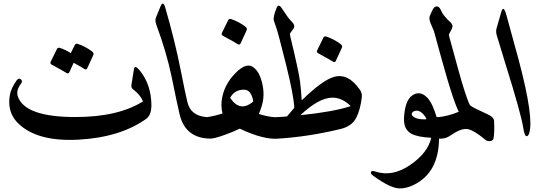

<svg xmlns="http://www.w3.org/2000/svg" viewBox="-20 -760 3062 1073"><path d="M78.6 -73.7Q18.6 -134.8 35.2 -229.5Q42 -267.6 73.2 -311Q84.5 -326.7 96.7 -316.4Q108.4 -306.6 97.2 -292.5Q68.4 -254.4 79.6 -221.2Q119.1 -106 400.4 -106Q638.7 -105.5 779.3 -193.4Q764.6 -230 723.1 -261.2Q712.4 -269.5 714.4 -284.7L728.5 -373Q732.9 -400.4 760.3 -367.2Q824.7 -288.6 826.2 -173.3Q826.2 -116.7 796.9 -95.7Q651.4 7.8 418.5 20.5Q184.1 33.2 78.6 -73.7ZM398.9 -509.8Q403.3 -518.1 415 -514.6Q458.5 -500 495.6 -471.7Q505.4 -463.4 502 -453.6L467.3 -377.9Q461.4 -367.7 450.4 -375.2Q439.5 -382.8 391.6 -409.2L367.2 -355.5Q361.3 -345.2 349.6 -353.3Q337.9 -361.3 269.5 -398.4Q258.3 -404.8 263.2 -415L298.8 -487.3Q303.2 -495.6 314.9 -492.2Q347.2 -481.4 375.5 -463.4Z M877.4 -725.1Q891.1 -758.3 903.3 -718.3Q957 -532.7 987.8 -377.9Q1018.6 -223.1 1027.3 -189.5Q1045.9 -111.3 1136.7 -105.5Q1167.5 -103.5 1177.2 -75.2Q1181.2 -64 1181.4 -38.1Q1181.6 -12.2 1177.2 1Q1172.9 14.2 1158.2 14.6Q1016.6 14.6 983.9 -120.6Q969.2 -182.6 939 -331.5Q911.1 -466.3 854 -620.6Q844.7 -645.5 851.6 -662.1Z M1369.1 -393.6Q1380.4 -393.1 1387.2 -389.6Q1419.9 -371.1 1436.5 -324.7Q1464.4 -243.7 1444.3 -173.3Q1437 -147.9 1426.8 -123Q1479 -106.9 1516.1 -105Q1538.1 -104 1550.3 -59.1Q1562.5 -14.2 1555.7 2.4Q1550.8 13.2 1538.1 14.6Q1455.1 22.9 1319.8 -41Q1286.6 -24.4 1232.7 -5.1Q1178.7 14.2 1156.7 14.6Q1134.8 15.1 1122.6 -14.4Q1110.4 -43.9 1111.6 -72.5Q1112.8 -101.1 1135.3 -105Q1182.6 -112.3 1223.6 -126Q1212.4 -168.9 1221.7 -215.8Q1239.3 -302.7 1312.5 -367.2Q1343.3 -393.6 1369.1 -393.6ZM1345.7 -258.8Q1292 -260.3 1266.1 -213.4Q1321.8 -129.4 1395.5 -192.9Q1384.8 -257.3 1345.7 -258.8ZM1255.9 -648.4Q1260.3 -656.7 1272 -653.3Q1315.4 -638.7 1352.5 -610.4Q1362.3 -602.1 1358.9 -592.3L1324.2 -516.6Q1318.4 -506.3 1306.6 -514.4Q1294.9 -522.5 1226.6 -559.6Q1215.3 -565.9 1220.2 -576.2Z M1624.5 -157.2Q1622.6 -222.2 1578.4 -400.1Q1534.2 -578.1 1521.7 -612.1Q1509.3 -646 1509.3 -649.9Q1508.3 -672.4 1525.4 -715.3Q1536.6 -743.7 1557.1 -710.4Q1592.3 -656.2 1606.9 -642.6Q1632.8 -618.2 1620.6 -600.6L1600.6 -572.8Q1599.1 -570.3 1601.1 -561.5Q1649.4 -361.8 1656.5 -306.6Q1663.6 -251.5 1666 -199.2Q1783.2 -313 1847.7 -330.6Q1927.2 -352.5 1992.7 -256.3Q2003.9 -239.7 2002 -217.3Q1994.6 -148.4 1970.5 -101.3Q1946.3 -54.2 1883.3 -39.1Q1705.6 3.9 1536.6 14.6Q1515.1 15.1 1501.2 -14.2Q1487.3 -43.5 1487.5 -73.2Q1487.8 -103 1515.6 -105Q1566.9 -106.9 1584 -109.4ZM1836.4 -214.4Q1761.2 -212.9 1658.7 -116.2Q1845.2 -135.3 1939.9 -167Q1892.1 -214.8 1836.4 -214.4ZM1788.1 -550.8Q1792.5 -559.1 1804.2 -555.7Q1847.7 -541 1884.8 -512.7Q1894.5 -504.4 1891.1 -494.6L1856.4 -418.9Q1850.6 -408.7 1838.9 -416.7Q1827.1 -424.8 1758.8 -461.9Q1747.6 -468.3 1752.4 -478.5Z M2361.3 -100.6Q2335 -142.6 2306.2 -141.6Q2289.1 -139.2 2283.2 -129.9Q2277.3 -120.6 2286.1 -111.8Q2305.2 -91.8 2357.9 -92.8Q2364.7 -92.8 2361.3 -100.6ZM2433.6 15.1Q2431.6 205.6 2292 273.4Q2252 293 2213.9 293Q2163.1 293 2066.4 222.7Q2049.3 210.9 2053.2 201.2Q2057.1 191.4 2077.6 198.7Q2172.9 230 2272.2 161.9Q2371.6 93.8 2390.1 9.8Q2313.5 6.3 2278.8 -12.7Q2234.9 -37.1 2237.8 -99.6Q2242.7 -198.2 2283.7 -226.6Q2327.6 -256.3 2368.2 -213.9Q2397.5 -182.6 2419.9 -106Q2456.1 -107.4 2467.8 -70.3Q2475.1 -45.4 2472.2 -15.6Q2469.7 13.7 2450.7 14.6Q2442.4 15.1 2433.6 15.1Z M2544.9 -135.7Q2519 -198.7 2548.3 -205.8Q2577.6 -212.9 2595.7 -189.9Q2602.5 -181.2 2604.5 -175.8Q2608.4 -165.5 2660.4 -142.3Q2712.4 -119.1 2726.3 -108.9Q2740.2 -98.6 2741.2 -83.5Q2744.6 -19 2737.8 14.2Q2734.4 27.3 2718.5 28.6Q2702.6 29.8 2692.9 21.5Q2632.3 -29.3 2596.9 -37.8Q2561.5 -46.4 2502.4 -5.9Q2443.4 34.7 2418.9 -8.3Q2382.8 -81.1 2412.6 -100.1Q2419.4 -104 2427.7 -105Q2483.9 -110.4 2544.9 -135.7Z M2497.6 -635.3Q2506.3 -627 2508.8 -616.7Q2511.2 -606.4 2491.2 -572.8Q2487.3 -566.4 2489.5 -559.1Q2491.7 -551.8 2538.1 -382.1Q2584.5 -212.4 2607.9 -168.5Q2631.3 -124.5 2607.9 -105Q2596.2 -96.2 2581.3 -98.4Q2566.4 -100.6 2553.2 -119.1Q2521 -164.1 2445.3 -439.5Q2415 -552.2 2405.3 -585.4L2386.2 -630.4Q2376.5 -654.8 2381.3 -668.9Q2394.5 -700.7 2400.6 -710.7Q2406.7 -720.7 2415 -723.1Q2433.1 -728 2443.4 -704.6Q2456.5 -671.9 2497.6 -635.3Z M2781.2 -692.4Q2793.9 -736.8 2811 -672.4L2877.9 -428.2Q2965.8 -98.6 2937 -14.6Q2930.7 3.9 2920.7 0.5Q2910.6 -2.9 2903.8 -47.9Q2891.6 -125 2807.1 -395.5L2756.3 -562Q2749.5 -583.5 2755.4 -603Z"/></svg>

Font: Amiri
Style: Bold Slanted
Weight: 700
Italic angle: 9°
Designer: Khaled Hosny
Version: Version 000.107